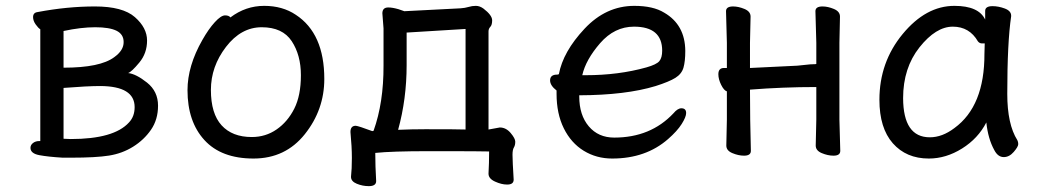

<svg xmlns="http://www.w3.org/2000/svg" viewBox="-20 -512 3518 649"><path d="M219.2 -42Q365.2 -42 416 -98.1Q435.1 -118.2 435.1 -149.9Q435.1 -220.7 318.8 -221.2Q275.9 -221.2 194.8 -214.8V-43ZM194.8 -283.2Q318.8 -283.2 366.2 -318.8Q398.4 -341.8 397.9 -370.1Q397.9 -396 374 -408Q350.1 -419.9 301.8 -419.9Q253.9 -419.9 194.8 -407.2ZM220.2 21H191.9Q143.1 18.1 113 12.5Q83 6.8 83 -12.2Q83 -22 91.6 -28.6Q100.1 -35.2 112.8 -35.2H116.2V-413.1Q109.4 -417 100.6 -429.4Q91.8 -441.9 91.8 -454.1Q91.8 -469.2 106.9 -471.2Q207 -490.2 300.8 -490.2Q395 -490.2 436 -454.1Q477.1 -418 477.1 -375Q477.1 -332 450.9 -300.5Q424.8 -269 413.1 -265.1Q439.9 -262.2 477.1 -232.7Q514.2 -203.1 514.2 -154.8Q514.2 -107.9 490.5 -73.5Q466.8 -39.1 429.9 -16.1Q393.1 6.8 348.6 13.9Q304.2 21 220.2 21Z M831.1 -48.8Q877.9 -48.8 915 -74.5Q952.1 -100.1 974.6 -144.5Q997.1 -189 997.1 -257.8Q997.1 -325.7 966.1 -372.8Q935.1 -419.9 864.7 -419.9Q794.9 -419.9 743.9 -353.5Q692.9 -287.1 692.9 -208Q692.9 -127.9 729 -88.4Q765.1 -48.8 831.1 -48.8ZM836.9 23.9Q728 23.9 670.9 -38.6Q613.8 -101.1 613.8 -207Q613.8 -289.1 664.1 -377Q685.1 -414.1 706.1 -437Q727.1 -460 740.7 -460Q753.9 -460 758.8 -453.1Q810.5 -492.2 873 -492.2Q935.1 -492.2 980 -461.9Q1076.2 -398.9 1076.2 -245.1Q1076.2 -141.1 1010.5 -58.6Q944.8 23.9 836.9 23.9Z M1325.7 -73.2Q1371.6 -75.2 1417.5 -75.2Q1528.3 -75.2 1553.7 -74.2V-414.1L1354.5 -401.9V-292Q1354.5 -177.2 1325.7 -73.2ZM1226.6 117.2Q1205.6 117.2 1186 109.1Q1166.5 101.1 1166.5 85.9V85Q1169.4 60.1 1169.4 22Q1169.4 -16.1 1164.6 -65.9Q1164.6 -86.9 1182.6 -86.9Q1192.4 -85.9 1238.3 -68.8L1242.7 -69.8Q1276.9 -165 1276.4 -291V-416L1272.5 -466.8Q1272.5 -486.8 1292.5 -486.8Q1306.6 -486.8 1326.7 -481L1346.7 -474.1L1536.6 -483.9Q1551.8 -484.9 1563.7 -488.5Q1575.7 -492.2 1588.4 -492.2Q1601.6 -492.2 1614.3 -482.9Q1643.1 -460.9 1643.6 -443.8Q1643.6 -427.7 1637.5 -421.4Q1631.3 -415 1631.3 -405.8V-74.2L1669.4 -81.1Q1690.4 -81.1 1706.1 -62.5Q1721.7 -43.9 1721.7 -33.2Q1721.7 -21 1717 -13.4Q1712.4 -5.9 1712.4 11.2Q1712.4 31.2 1716.3 95.2Q1716.3 112.3 1693.4 111.8Q1675.3 111.8 1653.3 101.8Q1631.3 91.8 1631.3 75.2V74.2Q1633.3 40 1633.3 0Q1621.1 -1 1428.7 -1Q1304.7 -1 1248.5 4.9Q1248.5 48.8 1251.5 100.1Q1251.5 117.2 1226.6 117.2Z M1960 -257.8Q2070.8 -257.8 2165 -284.2Q2199.2 -293.9 2208.7 -305.4Q2218.3 -316.9 2218.3 -340.8Q2218.3 -421.9 2123 -421.9Q2057.1 -421.9 2008.5 -366Q1960 -310.1 1948.2 -257.8ZM2049.3 23.9Q1996.1 23.9 1953.1 -2.4Q1910.2 -28.8 1885.7 -78.4Q1861.3 -127.9 1861.3 -194.8V-206.1Q1839.4 -223.1 1839.4 -240.2Q1839.4 -260.3 1864.3 -259.8L1869.1 -261.2Q1883.3 -337.4 1955.8 -414.8Q2028.3 -492.2 2124 -492.2Q2188 -492.2 2225.1 -469.2Q2295.9 -428.2 2296.4 -339.8Q2296.4 -304.7 2290.3 -283.4Q2284.2 -262.2 2263.2 -249Q2242.2 -235.8 2196.3 -221.2Q2095.2 -190.4 1938 -189.9V-186Q1938 -123 1970.2 -85Q2002.4 -46.9 2056.2 -46.9Q2179.2 -46.9 2256.3 -128.9Q2270.5 -146 2283.2 -146Q2299.3 -146 2299.3 -129.9Q2299.3 -116.7 2284.2 -92.8Q2269 -68.8 2238.3 -42Q2163.1 23.9 2049.3 23.9Z M2797.4 14.2Q2778.3 14.2 2757.8 5.6Q2737.3 -2.9 2737.3 -20L2739.3 -107.9V-217.8Q2626.5 -217.8 2515.1 -209Q2515.1 -108.9 2518.1 -2Q2518.1 14.2 2495.1 14.2Q2476.1 14.2 2455.6 5.6Q2435.1 -2.9 2435.1 -20L2437 -107.9V-203.1Q2427.2 -206.1 2417.7 -225.1Q2408.2 -244.1 2408.2 -261.2Q2408.2 -282.2 2427.2 -282.2H2437V-367.2L2434.1 -474.1Q2434.1 -490.2 2458 -490.2Q2476.1 -490.2 2496.6 -481.7Q2517.1 -473.1 2517.1 -456.1L2515.1 -367.2V-282.2L2675.3 -290Q2689.5 -291 2704.3 -293Q2719.2 -294.9 2729 -294.9Q2738.8 -294.9 2739.3 -295.9V-367.2L2736.3 -474.1Q2736.3 -490.2 2760.3 -490.2Q2778.3 -490.2 2798.8 -481.7Q2819.3 -473.1 2819.3 -456.1L2817.4 -367.2V-107.9L2820.3 -2Q2820.3 14.2 2797.4 14.2Z M3123 -47.9Q3165 -47.9 3206.1 -79.1Q3308.1 -153.3 3307.6 -330.1L3308.6 -365.2H3299.8Q3291 -365.2 3285.6 -372.1Q3256.8 -421.9 3200.7 -421.9Q3143.6 -421.9 3088.1 -352.1Q3032.7 -282.2 3032.7 -180.2Q3033.2 -47.9 3123 -47.9ZM3119.6 23.9Q3043.5 23.9 2998 -27.6Q2952.6 -79.1 2952.6 -174.8Q2952.6 -301.8 3031.2 -397Q3109.9 -492.2 3206.1 -492.2Q3288.1 -492.2 3310.1 -445.8V-475.1Q3310.1 -491.2 3335 -491.2Q3355 -491.2 3376.5 -483.2Q3397.9 -475.1 3397.9 -459V-457Q3384.8 -368.2 3384.8 -194.8Q3384.8 -91.8 3418.9 -38.1Q3421.9 -32.2 3421.9 -24.9Q3421.9 -16.1 3406.7 1.5Q3391.6 19 3373 19Q3353 19 3340.8 -4.9Q3319.8 -43 3314 -98.1Q3286.1 -43.9 3231.9 -10Q3177.7 23.9 3119.6 23.9Z"/></svg>

Font: LXGW WenKai Screen R
Style: Regular
Weight: 400
Designer: Fontworks Inc.
Version: Version 1.235;May 31, 2022